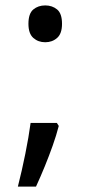

<svg xmlns="http://www.w3.org/2000/svg" viewBox="-20 -570 334 709"><path d="M190 -116 197 -105Q188 -70 174.5 -32Q161 6 145.5 44Q130 82 113 119H46Q61 60 73.5 -2Q86 -64 93 -116ZM147 -414Q121 -414 103 -430Q85 -446 85 -482Q85 -520 103 -535Q121 -550 147 -550Q173 -550 191 -535Q209 -520 209 -482Q209 -446 191 -430Q173 -414 147 -414Z"/></svg>

Font: lbangla15
Style: Book
Weight: 400
Designer: Jelle Bosma - Monotype Design Team
Foundry: Monotype Imaging Inc.
Version: Version 2.003